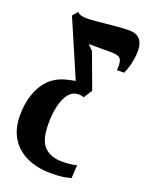

<svg xmlns="http://www.w3.org/2000/svg" viewBox="-184 -643 747 963"><g transform="rotate(20 189.0 -161.0)"><path d="M211 243Q138 243 82.5 217.8Q27 192.5 -3.8 143.2Q-34.5 94 -34.5 22Q-34.5 -36.5 -18.2 -87.5Q-2 -138.5 32.5 -174.5Q67 -210.5 121.5 -224.5Q137.5 -228.5 149.5 -231Q161.5 -233.5 169.5 -235L39.5 -536.5L63 -565Q69.5 -556.5 82 -552.5Q94.5 -548.5 111.5 -548.5Q135.5 -548.5 175.8 -552.5Q216 -556.5 260 -560.8Q304 -565 337.5 -565Q381.5 -565 399.8 -533.8Q418 -502.5 407 -435Q402.5 -409 396.2 -389.8Q390 -370.5 383.5 -356.5H345Q349 -395 339.8 -413Q330.5 -431 287.5 -431Q266 -431 246 -431Q226 -431 207 -431Q188 -431 168 -431L195 -403L264 -216.5L234.5 -171.5Q229 -174 223 -175.2Q217 -176.5 206.5 -176.5Q176 -176.5 155.2 -151.5Q134.5 -126.5 124.2 -83.2Q114 -40 114 14.5Q114 101 147.5 134.8Q181 168.5 241.5 169Q263 169 283 167Q303 165 320.5 160L316.5 230Q294.5 236.5 270 239.8Q245.5 243 211 243Z"/></g></svg>

Font: Merriweather 24pt SemiCondensed Black
Style: Italic
Weight: 900
Width: 4
Italic angle: -7.8°
Designer: Eben Sorkin
Foundry: Eben Sorkin
Version: Version 2.101